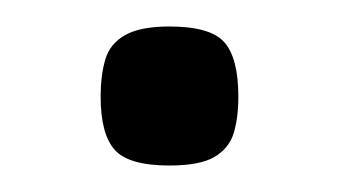

<svg xmlns="http://www.w3.org/2000/svg" viewBox="-20 -115 262 145"><path d="M108 10Q77 10 66.5 -2Q56 -14 56 -42Q56 -58 59.5 -70Q63 -82 74.5 -88.5Q86 -95 108 -95Q139 -95 149.5 -83Q160 -71 160 -42Q160 -26 156.5 -14.5Q153 -3 142 3.5Q131 10 108 10Z"/></svg>

Font: Fredoka SemiExpanded
Style: Regular
Weight: 400
Width: 6
Designer: Ben Nathan
Foundry: Milena B. Brandão, Ben Nathan
Version: Version 2.001